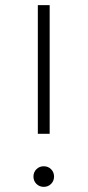

<svg xmlns="http://www.w3.org/2000/svg" viewBox="-20 -720 340 746"><path d="M150 6Q133 6 121.5 -5.5Q110 -17 110 -34Q110 -51 121.5 -62.5Q133 -74 150 -74Q167 -74 178.5 -62.5Q190 -51 190 -34Q190 -17 178.5 -5.5Q167 6 150 6ZM127 -700H173V-200H127Z"/></svg>

Font: Retni Sans Light
Style: Regular
Weight: 300
Designer: Vitaly Kuzmin
Foundry: ParaType Ltd.
Version: Version 1.00;March 2, 2019;FontCreator 11.5.0.2425 64-bit; t